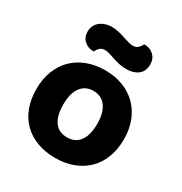

<svg xmlns="http://www.w3.org/2000/svg" viewBox="-169 -832 918 971"><g transform="rotate(30 290.0 -346.5)"><path d="M545 -241Q545 -182 527 -134.5Q509 -87 475.5 -54Q442 -21 395 -3Q348 15 290 15Q232 15 184.5 -2.5Q137 -20 103.5 -53Q70 -86 52 -133.5Q34 -181 34 -241Q34 -299 52.5 -346.5Q71 -394 104.5 -427Q138 -460 185.5 -478Q233 -496 290 -496Q347 -496 394 -478Q441 -460 474.5 -426.5Q508 -393 526.5 -346Q545 -299 545 -241ZM290 -376Q243 -376 217 -341Q191 -306 191 -241Q191 -174 216.5 -139.5Q242 -105 290 -105Q338 -105 363.5 -140Q389 -175 389 -241Q389 -305 363 -340.5Q337 -376 290 -376ZM207 -703Q228 -703 247.5 -698.5Q267 -694 285 -688Q303 -682 318.5 -677.5Q334 -673 346 -673Q367 -673 378 -685.5Q389 -698 394 -708H399Q428 -708 449.5 -688Q471 -668 471 -636Q471 -594 444.5 -574Q418 -554 378 -554Q354 -554 334 -558.5Q314 -563 296.5 -569Q279 -575 264.5 -579.5Q250 -584 238 -584Q217 -584 206 -572Q195 -560 190 -549H186Q157 -549 135 -568.5Q113 -588 113 -621Q113 -642 121.5 -657.5Q130 -673 143.5 -683Q157 -693 173.5 -698Q190 -703 207 -703Z"/></g></svg>

Font: Baloo Paaji 2
Style: Bold
Weight: 700
Designer: Shuchita Grover, Noopur Datye and Ek Type
Foundry: Ek Type
Version: Version 1.640;hotconv 1.0.111;makeotfexe 2.5.65597; ttfautoh